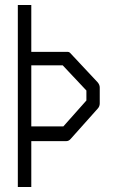

<svg xmlns="http://www.w3.org/2000/svg" viewBox="-20 -616 526 770"><path d="M105.5 -596V-408H252Q257.5 -408 261 -404L371.5 -286Q380 -276 380 -265V-201Q380 -189 371.5 -180L263.5 -59Q256 -50 245.5 -50H105.5V134H51.5V-596ZM105.5 -354V-109H234L326.5 -213V-253L231.5 -354Z"/></svg>

Font: 3270 Nerd Font Mono SemCond
Style: Regular
Weight: 400
Monospace: yes
Version: Version 3.0.1;Nerd Fonts 3.1.1